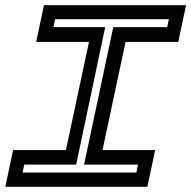

<svg xmlns="http://www.w3.org/2000/svg" viewBox="-30 -720 736 740"><path d="M-9.5 0 20.5 -141.5H224L313 -558.5H109.5L139.5 -700H687L657 -558.5H454L365 -141.5H568L538 0ZM57 -55H495.5L502 -85.5H294L406.5 -615.5H614.5L621 -646H182.5L176 -615.5H375.5L263.5 -85.5H63.5Z"/></svg>

Font: Tourney Expanded SemiBold
Style: Italic
Weight: 600
Width: 7
Italic angle: -12°
Designer: Tyler Finck
Foundry: Etcetera Type Co
Version: Version 1.010; ttfautohint (v1.8.3)